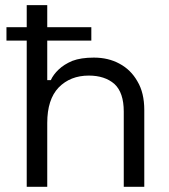

<svg xmlns="http://www.w3.org/2000/svg" viewBox="-20 -720 653 740"><path d="M83 0Q83 -174.8 83 -700.2Q102.5 -700.2 162.1 -700.2Q162.1 -627.9 162.1 -411.1Q165 -411.1 175.8 -411.1Q185.5 -432.6 206.1 -452.1Q226.6 -471.7 258.8 -485.4Q292 -498 341.8 -498Q397.5 -498 440.4 -474.6Q484.4 -451.2 509.8 -406.2Q536.1 -362.3 536.1 -295.9Q536.1 -197.3 536.1 0Q516.6 0 457 0Q457 -72.3 457 -290Q457 -363.3 420.9 -396.5Q383.8 -428.7 322.3 -428.7Q251 -428.7 206.1 -382.8Q162.1 -336.9 162.1 -246.1Q162.1 -164.1 162.1 0Q142.6 0 83 0ZM4.9 -563.5Q4.9 -576.2 4.9 -615.2Q86.9 -615.2 332 -615.2Q332 -601.6 332 -563.5Q250 -563.5 4.9 -563.5Z"/></svg>

Font: Kadena Space Grotesk
Style: Regular
Weight: 400
Designer: Florian Karsten
Version: Version 2.000